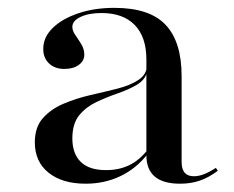

<svg xmlns="http://www.w3.org/2000/svg" viewBox="-20 -447 583 479"><path d="M345.2 -207.3V-298.4Q345.2 -354.8 316.1 -384.7Q287.1 -414.5 233.1 -414.5Q201.6 -414.5 181 -404.8Q160.5 -395.2 160.5 -379.8Q160.5 -370.2 168.1 -359.3Q175.8 -348.4 183.1 -336.3Q190.3 -324.2 190.3 -310.5Q190.3 -295.2 176.6 -285.1Q162.9 -275 140.3 -275Q116.9 -275 102.4 -288.7Q87.9 -302.4 87.9 -325Q87.9 -354 111.3 -377Q134.7 -400 175 -413.7Q215.3 -427.4 265.3 -427.4Q353.2 -427.4 393.1 -385.1Q433.1 -342.7 433.1 -257.3V-207.3ZM193.5 11.3Q135.5 11.3 101.2 -16.1Q66.9 -43.5 66.9 -91.9Q66.9 -129.8 87.1 -152.4Q107.3 -175 138.7 -188.3Q170.2 -201.6 205.2 -209.7Q240.3 -217.7 272.6 -225.8Q304.8 -233.9 325.4 -247.6Q346 -261.3 346.8 -283.9L347.6 -268.5Q341.9 -247.6 321.4 -235.5Q300.8 -223.4 273.8 -214.1Q246.8 -204.8 221 -192.7Q195.2 -180.6 177.8 -159.7Q160.5 -138.7 160.5 -101.6Q160.5 -63.7 181.5 -43.1Q202.4 -22.6 244.4 -22.6Q276.6 -22.6 302 -34.7Q327.4 -46.8 348.4 -73.4V-62.9Q320.2 -26.6 280.6 -7.7Q241.1 11.3 193.5 11.3ZM433.1 -43.5Q433.1 -25 440.7 -16.1Q448.4 -7.3 463.7 -7.3Q475.8 -7.3 489.1 -12.5Q502.4 -17.7 518.5 -28.2L523.4 -21Q500.8 -4 478.6 3.6Q456.5 11.3 429 11.3Q387.1 11.3 366.1 -6.5Q345.2 -24.2 345.2 -59.7V-207.3H433.1Z"/></svg>

Font: Playfair 144pt SemiExpanded Medium
Style: Regular
Weight: 500
Width: 6
Designer: Claus Eggers Sørensen
Foundry: Claus Eggers Sørensen
Version: Version 2.203